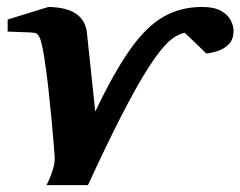

<svg xmlns="http://www.w3.org/2000/svg" viewBox="-20 -520 691 552"><path d="M113.8 12.2Q138.7 -37.6 137.2 -67.9Q137.2 -70.3 134.8 -100.8Q132.3 -131.3 128.2 -176.3Q124 -221.2 118.7 -269Q113.3 -316.9 107.2 -355.2Q101.1 -393.6 95.2 -409.2Q90.3 -420.9 85 -423.6Q79.6 -426.3 66.9 -426.8L2 -429.2V-463.9L119.1 -500Q222.7 -498.5 230 -424.8L253.9 -199.2Q307.6 -312 354 -377.7Q400.4 -443.4 449.7 -471.7Q499 -500 561 -500Q595.7 -500 615.5 -488.8Q635.3 -477.5 643.3 -461.7Q651.4 -445.8 651.4 -431.2Q651.4 -407.2 638.4 -393.6Q625.5 -379.9 607.2 -373.8Q588.9 -367.7 573.2 -366.2L511.2 -425.8Q496.6 -422.9 480.2 -412.4Q463.9 -401.9 442.6 -376Q421.4 -350.1 392.3 -302.2Q363.3 -254.4 324.2 -177.7Q285.2 -101.1 232.9 12.2Z"/></svg>

Font: Charis
Style: Bold Italic
Weight: 700
Italic angle: -11°
Designer: Walt Agee, Miriam Martin, Annie Olsen, Victor Gaultney, Lorna Priest, Alan Ward, Bob Hallissy, Martin Hosken, Sharon Cor
Foundry: SIL Global
Version: Version 7.000